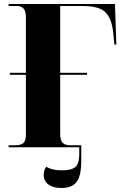

<svg xmlns="http://www.w3.org/2000/svg" viewBox="-20 -734 605 957"><path d="M23 0V-10H57Q84 -10 96.5 -21Q109 -32 109 -64V-361H29V-371H109V-647Q109 -680 97 -692Q85 -704 66 -704H23V-714H553L560 -512H550L546 -553Q542 -611 526 -644Q510 -677 478.5 -690.5Q447 -704 393 -704H280V-371H414V-361H280V-67Q280 -35 292 -22.5Q304 -10 330 -10H385V68Q385 142 362 172.5Q339 203 287 203Q246 203 222 186Q198 169 198 138Q198 112 211 97Q239 115 288 115Q338 115 356.5 97.5Q375 80 375 37V0Z"/></svg>

Font: Noto Serif Display SemiCondensed ExtraBold
Style: Regular
Weight: 800
Width: 4
Designer: Monotype Design Team
Foundry: Monotype Imaging Inc.
Version: Version 2.009